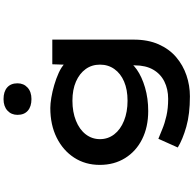

<svg xmlns="http://www.w3.org/2000/svg" viewBox="-24 -814 1068 1059"><g transform="rotate(-90 509.5 -284.0)"><path d="M508 230Q410 230 340 210Q270 190 226 163L274 56Q297 65 328 78Q359 91 400.5 100.5Q442 110 494 110Q548 110 590 89Q632 68 655.5 27Q679 -14 679 -74V-126L703 -121Q696 -91 656 -63Q616 -35 556.5 -17.5Q497 0 427 0Q339 0 272 -33.5Q205 -67 167.5 -127.5Q130 -188 130 -267Q130 -347 170 -408.5Q210 -470 280.5 -505Q351 -540 444 -540Q467 -540 500.5 -534.5Q534 -529 570 -518.5Q606 -508 638 -493.5Q670 -479 690 -459.5Q710 -440 710 -416L681 -408L685 -529H821V-80Q821 -1 795 57.5Q769 116 724.5 154Q680 192 624 211Q568 230 508 230ZM484 -114Q545 -114 589.5 -133Q634 -152 658.5 -186.5Q683 -221 683 -266Q683 -311 658.5 -345Q634 -379 589.5 -398.5Q545 -418 484 -418Q422 -418 373.5 -398.5Q325 -379 298.5 -344.5Q272 -310 272 -266Q272 -222 298.5 -187.5Q325 -153 373.5 -133.5Q422 -114 484 -114ZM493 -644Q452 -644 429 -664Q406 -684 406 -721Q406 -755 429.5 -776.5Q453 -798 493 -798Q534 -798 557 -778Q580 -758 580 -721Q580 -687 556.5 -665.5Q533 -644 493 -644Z"/></g></svg>

Font: Lexend Zetta SemiBold
Style: Regular
Weight: 600
Designer: Bonnie Shaver-Troup, Thomas Jockin
Foundry: Lexend
Version: Version 1.007